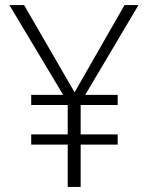

<svg xmlns="http://www.w3.org/2000/svg" viewBox="-20 -737 583 757"><path d="M526 -717H471L274 -373L75 -717H17L229 -363H103V-323H247V-207H103V-167H247V0H298V-167H444V-207H298V-323H444V-363H316Z"/></svg>

Font: Glow Sans SC Normal Light
Style: Regular
Weight: 300
Designer: Ryoko NISHIZUKA (kana, bopomofo & ideographs); Paul D. Hunt (Latin, Greek & Cyrillic); Sandoll Communications, Soo-young
Version: Version 0.93